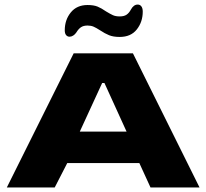

<svg xmlns="http://www.w3.org/2000/svg" viewBox="-20 -822 905 842"><path d="M303 -588H563L855 0H640L591 -107H275L220 0H10ZM535 -245 438 -458H428L330 -245ZM419 -689Q402 -700 390.5 -705Q379 -710 364 -710Q346 -710 335 -702.5Q324 -695 315 -680Q309 -671 301 -666Q293 -661 285 -661Q276 -661 270 -668Q264 -675 264 -689Q264 -735 290.5 -767.5Q317 -800 364 -800Q391 -800 408 -793Q425 -786 445 -772Q463 -761 475 -755.5Q487 -750 505 -750Q524 -750 535 -757.5Q546 -765 554 -780Q566 -802 584 -802Q594 -802 600 -794Q606 -786 606 -771Q606 -726 580 -693Q554 -660 505 -660Q477 -660 458.5 -667.5Q440 -675 419 -689Z"/></svg>

Font: Gold Bold
Style: Regular
Weight: 400
Designer: jaiki
Version: Version 1.000